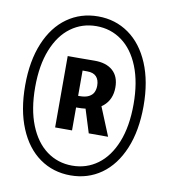

<svg xmlns="http://www.w3.org/2000/svg" viewBox="-84 -813 788 897"><g transform="rotate(10 310.0 -365.0)"><path d="M452.5 -196.2H360.7L315.1 -342.2L389.7 -349.4ZM201.2 -196.2V-534.8H281.4V-196.2ZM361 -422.2Q361 -449.8 346.9 -465Q332.8 -480.2 303.8 -480.2H247.8V-534.8L327.9 -535.3Q383.4 -535.8 414.7 -508.5Q446 -481.1 446 -429.1Q446 -371.2 406.4 -338.2Q366.8 -305.2 288.6 -305.2H251.2L250.9 -360.2H287.9Q315.8 -360.2 332.1 -368.8Q348.3 -377.4 354.7 -391.2Q361 -405 361 -422.2ZM310 12Q227.6 12 163.9 -33Q100.2 -78 64.7 -163.5Q29.2 -249 29.2 -366Q29.2 -482 64.7 -567Q100.2 -652 163.9 -697Q227.6 -742 310 -742Q391.9 -742 455.6 -697Q519.3 -652 555.1 -567Q590.8 -482 590.8 -366Q590.8 -249 555.1 -163.5Q519.3 -78 455.9 -33Q392.4 12 310 12ZM310 -695.8Q242 -695.8 189.2 -657.2Q136.4 -618.8 106.5 -544.4Q76.7 -470 76.7 -366Q76.7 -261 106.5 -186.4Q136.4 -111.8 189.2 -73Q242 -34.2 310 -34.2Q378 -34.2 430.8 -73Q483.6 -111.8 513.5 -186.4Q543.3 -261 543.3 -366Q543.3 -470 513.5 -544.4Q483.6 -618.8 430.8 -657.2Q378 -695.8 310 -695.8Z"/></g></svg>

Font: Monaspace Krypton Var
Style: Regular
Weight: 400
Designer: Riley Cran and the Lettermatic Team
Version: Version 1.101 (Monaspace Krypton Var)